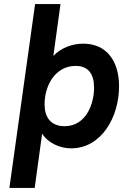

<svg xmlns="http://www.w3.org/2000/svg" viewBox="-20 -717 652 941"><path d="M26 204H150L186.5 -62C213 -19 270 10 329 10C476 10 563.5 -141.5 563.5 -294.5C563.5 -415 504.5 -503 388 -503C338.5 -503 282 -485.5 241.5 -443L276.5 -697H152ZM198.5 -205.5C198.5 -298.5 251 -394 351 -394C413 -394 441 -354 441 -286.5C441 -212.5 404.5 -98.5 296.5 -98.5C228 -98.5 198.5 -143.5 198.5 -205.5Z"/></svg>

Font: HK Grotesk
Style: Bold Italic
Weight: 700
Italic angle: -16°
Designer: Alfredo Marco Pradil
Foundry: Hanken Design Co.
Version: Version 3.001;FEAKit 1.0